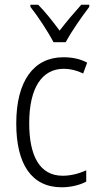

<svg xmlns="http://www.w3.org/2000/svg" viewBox="-20 -878 414 815"><path d="M207 -699H259C283 -744 327 -807 359 -849V-858H325C291 -820 264 -788 233 -748C205 -786 171 -829 142 -858H109V-849C140 -810 183 -745 207 -699ZM242 -83C279 -83 318 -92 346 -107V-155C315 -141 281 -132 246 -132C148 -132 104 -217 104 -355C104 -505 158 -586 251 -586C278 -586 307 -579 333 -566L350 -612C323 -627 289 -635 249 -635C123 -635 49 -534 49 -354C49 -181 114 -83 242 -83Z"/></svg>

Font: Noto Sans Telugu UI Condensed Light
Style: Regular
Weight: 300
Width: 3
Designer: Jelle Bosma - Monotype Design Team
Foundry: Monotype Imaging Inc.
Version: Version 2.005